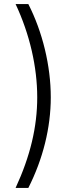

<svg xmlns="http://www.w3.org/2000/svg" viewBox="-20 -793 375 949"><path d="M57 136H120C192 -6 231 -161 231 -312C231 -468 190 -636 120 -773H57C127 -624 164 -462 164 -312C164 -166 130 -22 57 136Z"/></svg>

Font: Wafeq Light
Style: Regular
Weight: 300
Designer: Rasmus Andersson & Azza Alameddine
Foundry: Google & TypeTogether
Version: Version 3.000;January 28, 2025;FontCreator 15.0.0.3014 64-bi